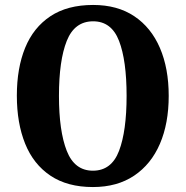

<svg xmlns="http://www.w3.org/2000/svg" viewBox="-20 -745 749 775"><path d="M355 10Q252 10 183.5 -36Q115 -82 81.5 -165Q48 -248 48 -359Q48 -470 81.5 -552Q115 -634 183.5 -679.5Q252 -725 356 -725Q454 -725 522 -679.5Q590 -634 625.5 -551.5Q661 -469 661 -358Q661 -247 625.5 -164.5Q590 -82 521.5 -36Q453 10 355 10ZM355 -56Q430 -56 460.5 -136Q491 -216 491 -358Q491 -501 460.5 -580Q430 -659 356 -659Q281 -659 249.5 -580Q218 -501 218 -358Q218 -216 249.5 -136Q281 -56 355 -56Z"/></svg>

Font: Noto Serif Lao Condensed ExtraBold
Style: Regular
Weight: 800
Width: 3
Designer: Monotype Design Team
Foundry: Monotype Imaging Inc.
Version: Version 2.003; ttfautohint (v1.8.4.7-5d5b)